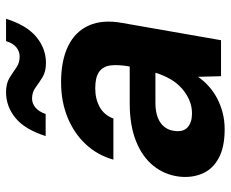

<svg xmlns="http://www.w3.org/2000/svg" viewBox="-84 -667 763 635"><g transform="rotate(-90 297.5 -349.5)"><path d="M187 12Q128 12 91.5 -8Q55 -28 40.5 -63Q26 -98 31 -139Q37 -187 67 -224Q97 -261 149 -281.5Q201 -302 273 -302H395Q402 -341 398.5 -366Q395 -391 377 -403.5Q359 -416 323 -416Q287 -416 260.5 -401Q234 -386 223 -356H87Q102 -409 138 -447.5Q174 -486 226.5 -507.5Q279 -529 343 -529Q415 -529 463 -505.5Q511 -482 531 -436.5Q551 -391 539 -326L482 0H363L361 -76Q347 -56 329 -40Q311 -24 289 -12.5Q267 -1 241.5 5.5Q216 12 187 12ZM240 -96Q263 -96 284 -105Q305 -114 323 -130Q341 -146 353.5 -168Q366 -190 374 -215V-217H275Q247 -217 227 -209.5Q207 -202 195.5 -187.5Q184 -173 182 -154Q178 -125 194 -110.5Q210 -96 240 -96ZM165 -580Q187 -649 225 -680Q263 -711 310 -711Q339 -711 357.5 -699.5Q376 -688 391.5 -677Q407 -666 428 -666Q445 -666 458.5 -677Q472 -688 479 -711H553Q531 -642 492.5 -610.5Q454 -579 407 -579Q378 -579 359.5 -590.5Q341 -602 325.5 -613.5Q310 -625 289 -625Q273 -625 259.5 -614Q246 -603 238 -580Z"/></g></svg>

Font: DM Sans 11pt ExtraBold
Style: Italic
Weight: 800
Italic angle: -10°
Version: Version 4.004;gftools[0.9.30]